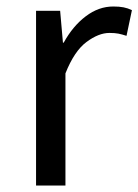

<svg xmlns="http://www.w3.org/2000/svg" viewBox="-20 -577 430 597"><path d="M92.1 0V-543.4H167L175.7 -444.4H178.1Q206.4 -495.9 246.6 -526.3Q286.7 -556.8 332.2 -556.8Q350.9 -556.8 364.2 -554.2Q377.6 -551.6 390.2 -545.4L373.4 -465.6Q359.2 -470.2 348.3 -472.4Q337.3 -474.6 320.2 -474.6Q286.7 -474.6 248.9 -446.4Q211 -418.2 183.5 -348.8V0Z"/></svg>

Font: Shanggu Sans SC VF
Style: Regular
Weight: 250
Designer: GuiWonder
Version: Version 1.021